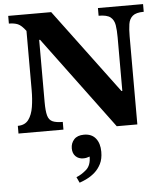

<svg xmlns="http://www.w3.org/2000/svg" viewBox="-62 -711 919 1068"><g transform="rotate(-5 397.5 -177.5)"><path d="M687 7H572L189 -509H184V-162Q184 -112 191 -86.5Q198 -61 218 -52Q238 -43 275 -43V0H24V-43Q64 -43 84 -70Q104 -97 111 -140.5Q118 -184 118 -234V-565Q94 -597 74 -605.5Q54 -614 24 -614V-657H264L615 -186H620V-485Q620 -524 615.5 -553Q611 -582 591.5 -598Q572 -614 525 -614V-657H777V-614Q734 -614 715 -598Q696 -582 691.5 -553Q687 -524 687 -485ZM339 302 324 270Q354 258 380.5 234.5Q407 211 407 162Q389 169 372 169Q345 169 328.5 152.5Q312 136 312 108Q312 79 330.5 58.5Q349 38 386 38Q429 38 451.5 66Q474 94 474 141Q474 181 460 208.5Q446 236 425 254.5Q404 273 380.5 284.5Q357 296 339 302Z"/></g></svg>

Font: STIX Two Text
Style: Bold
Weight: 700
Designer: Ross Mills, John Hudson & Paul Hanslow, Tiro Typeworks Ltd; with prior portions MicroPress Inc., and Coen Hoffman.
Foundry: Tiro Typeworks Ltd
Version: Version 2.13 b171